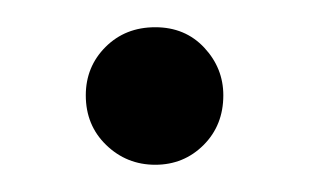

<svg xmlns="http://www.w3.org/2000/svg" viewBox="-20 -567 235 141"><path d="M94 -446Q73 -446 58 -460.5Q43 -475 43 -497Q43 -518 57.5 -532.5Q72 -547 94 -547Q116 -547 130 -532Q144 -517 144 -497Q144 -475 129.5 -460.5Q115 -446 94 -446Z"/></svg>

Font: ComfortaaLight
Style: Regular
Weight: 300
Designer: Johan Aakerlund
Foundry: Johan Aakerlund
Version: Version 3.104; ttfautohint (v1.8.1.43-b0c9)